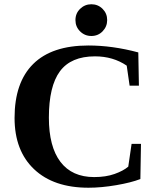

<svg xmlns="http://www.w3.org/2000/svg" viewBox="-20 -877 762 907"><path d="M397.9 9.8Q233.4 9.8 141.1 -77.6Q48.8 -165 48.8 -319.8Q48.8 -487.8 137 -575Q225.1 -662.1 397.5 -662.1Q511.2 -662.1 633.3 -629.4L636.2 -472.2H592.3L578.6 -566.9Q514.2 -610.8 428.7 -610.8Q315.4 -610.8 263.2 -540.3Q210.9 -469.7 210.9 -321.3Q210.9 -184.1 265.6 -112.3Q320.3 -40.5 424.8 -40.5Q480 -40.5 521.2 -55.2Q562.5 -69.8 585.9 -89.8L601.6 -197.3H646L643.1 -31.2Q599.1 -14.2 528.8 -2.2Q458.5 9.8 397.9 9.8ZM336.4 -782.2Q336.4 -814 358.6 -835.4Q380.9 -856.9 411.6 -856.9Q442.9 -856.9 464.6 -835.2Q486.3 -813.5 486.3 -782.2Q486.3 -751.5 464.8 -729.2Q443.4 -707 411.6 -707Q380.4 -707 358.4 -728.8Q336.4 -750.5 336.4 -782.2Z"/></svg>

Font: Tinos
Style: Bold
Weight: 700
Designer: Steve Matteson
Foundry: Monotype Imaging Inc.
Version: Version 1.23